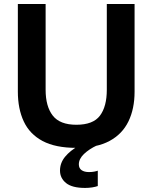

<svg xmlns="http://www.w3.org/2000/svg" viewBox="-20 -733 769 968"><path d="M365.5 12.5Q259.5 12.5 194.5 -22.2Q129.5 -57 99.8 -120.8Q70 -184.5 70 -271V-713H210V-280Q210 -196.5 246 -150.2Q282 -104 365 -104Q449.5 -104 484 -150Q518.5 -196 518.5 -280.5V-713H658.5V-270.5Q658.5 -184.5 627.5 -120.8Q596.5 -57 532 -22.2Q467.5 12.5 365.5 12.5ZM409 214.5Q343.5 214.5 313 189.8Q282.5 165 282.5 127Q282.5 88.5 308.2 57.2Q334 26 377 2V-23.5L443.5 -30L469 0Q429.5 18.5 403.5 43.2Q377.5 68 377.5 95.5Q377.5 115 391.2 124.8Q405 134.5 428.5 134.5Q444 134.5 455.2 132.2Q466.5 130 473 127.5V205Q462 209 444.8 211.8Q427.5 214.5 409 214.5Z"/></svg>

Font: Commissioner SemiBold
Style: Regular
Weight: 600
Designer: Kostas Bartsokas
Foundry: Kostas Bartsokas
Version: Version 1.000; ttfautohint (v1.8.3)